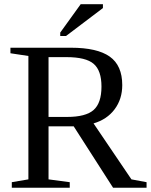

<svg xmlns="http://www.w3.org/2000/svg" viewBox="-20 -878 707 898"><path d="M207 -287.1V-39.1L306.2 -25.9V0H35.2V-25.9L112.8 -39.1V-616.2L28.8 -628.9V-654.8H311.5Q434.6 -654.8 493.2 -613.3Q551.8 -571.8 551.8 -480Q551.8 -414.6 516.1 -366.9Q480.5 -319.3 417.5 -300.8L594.7 -39.1L665.5 -25.9V0H508.8L324.7 -287.1ZM454.6 -473.1Q454.6 -547.9 418.2 -579.3Q381.8 -610.8 290.5 -610.8H207V-331.1H293.5Q380.9 -331.1 417.7 -363.5Q454.6 -396 454.6 -473.1ZM261.7 -709.5V-725.6L357.4 -858.4H461.4V-840.3L288.6 -709.5Z"/></svg>

Font: Liberation Serif
Style: Regular
Weight: 400
Designer: Steve Matteson
Foundry: Ascender Corporation
Version: Version 2.1.5